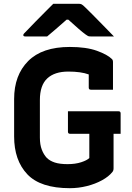

<svg xmlns="http://www.w3.org/2000/svg" viewBox="-20 -966 690 1006"><path d="M336 -383H601Q612 -383 612 -372V-265H575V-84Q575 -72 569 -65Q550 -41 514.5 -21.5Q479 -2 435 9Q391 20 346 20Q192 20 123 -53Q54 -126 54 -251V-447Q54 -572 127.5 -646Q201 -720 346 -720Q432 -720 487.5 -700Q543 -680 566 -657Q572 -652 572 -641V-496H456Q445 -496 445 -507V-576Q404 -591 338 -591Q266 -591 227.5 -555Q189 -519 189 -442V-245Q189 -208 199 -182Q209 -156 225 -139Q241 -123 267 -114.5Q293 -106 334 -106Q375 -106 405.5 -116Q436 -126 448 -138V-265H347Q336 -265 336 -276ZM259 -946H395Q402 -946 408 -943Q414 -940 427 -927Q438 -917 463 -891.5Q488 -866 519 -834.5Q550 -803 577 -775H457Q446 -775 441.5 -777Q437 -779 429 -785Q415 -795 393 -814Q371 -833 338 -863H329Q298 -835 273 -814Q248 -793 227 -775H113Q102 -775 102 -782Q102 -786 105.5 -790Q109 -794 123 -808Q140 -826 165 -851.5Q190 -877 215.5 -902.5Q241 -928 259 -946Z"/></svg>

Font: Recursive Sn Lnr St
Style: Bold
Weight: 700
Version: Version 1.079;hotconv 1.0.112;makeotfexe 2.5.65598; ttfautoh